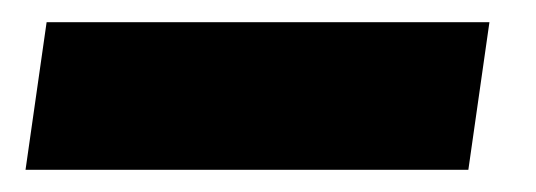

<svg xmlns="http://www.w3.org/2000/svg" viewBox="-20 -20 483 173"><path d="M3 133H402L421 0H22Z"/></svg>

Font: Unageo
Style: Bold-Italic
Weight: 700
Designer: Richard Sepsi
Foundry: Richard Sepsi
Version: Version 2.000